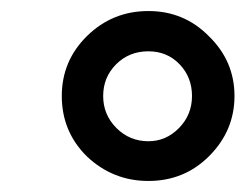

<svg xmlns="http://www.w3.org/2000/svg" viewBox="-20 -716 445 348"><path d="M359 -433Q314 -388 249 -388Q185 -388 138 -432Q92 -477 92 -542Q92 -606 138 -651Q184 -696 249 -696Q314 -696 359 -650Q405 -605 405 -542Q405 -479 359 -433ZM249 -623Q214 -623 190.5 -599.5Q167 -576 167 -542Q167 -508 191 -484Q215 -460 249 -460Q281 -460 304.5 -484Q328 -508 328 -542Q328 -576 305.5 -599.5Q283 -623 249 -623Z"/></svg>

Font: Libra Sans
Style: Bold Italic
Weight: 700
Italic angle: -12°
Foundry: Context Ltd
Version: Version 1.002